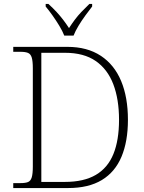

<svg xmlns="http://www.w3.org/2000/svg" viewBox="-20 -951 728 971"><path d="M47 0V-25H84Q109 -25 122 -30.5Q135 -36 140.5 -54Q146 -72 146 -109V-606Q146 -642 140.5 -660Q135 -678 121.5 -683.5Q108 -689 84 -689H47V-714H321Q421 -714 489.5 -669Q558 -624 592.5 -541.5Q627 -459 627 -345Q627 -236 594.5 -158.5Q562 -81 495 -40.5Q428 0 324 0ZM308 -31Q404 -31 464.5 -66.5Q525 -102 553.5 -172Q582 -242 582 -345Q582 -449 553 -525Q524 -601 464 -642.5Q404 -684 309 -684H189V-31ZM305 -771Q296 -794 280 -820.5Q264 -847 245.5 -873Q227 -899 211 -918V-931H225Q249 -909 266.5 -890Q284 -871 299 -851.5Q314 -832 329 -809Q344 -832 358.5 -851.5Q373 -871 391 -890Q409 -909 432 -931H446V-918Q431 -899 412 -873Q393 -847 377 -820.5Q361 -794 352 -771Z"/></svg>

Font: Noto Serif Hentaigana ExtraLight
Style: Regular
Weight: 200
Designer: Kazuhiro Yamada
Foundry: nipponia
Version: Version 1.000